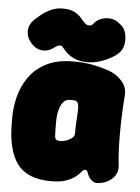

<svg xmlns="http://www.w3.org/2000/svg" viewBox="-55 -803 635 871"><g transform="rotate(5 262.5 -367.5)"><path d="M210 25Q102 25 56 -37Q10 -99 10 -225V-250Q10 -294 22 -342Q34 -390 62.5 -431.5Q91 -473 140.5 -499Q190 -525 265 -525Q318 -525 358 -516.5Q398 -508 429 -497Q464 -484 488.5 -456.5Q513 -429 510 -390Q506 -341 504.5 -298Q503 -255 503 -216.5Q503 -178 504.5 -142.5Q506 -107 510 -74Q514 -34 484.5 -9.5Q455 15 416 15Q407 15 398 8.5Q389 2 382 -8Q374 -22 371.5 -31Q369 -40 360 -40Q353 -40 345 -30Q337 -20 322 -7.5Q307 5 280.5 15Q254 25 210 25ZM235 -160Q248 -160 263 -165Q278 -170 289 -179Q300 -188 300 -200Q300 -222 300.5 -235.5Q301 -249 302 -262.5Q303 -276 304 -298Q307 -349 286 -349Q281 -350 275.5 -350Q270 -350 265 -350Q247 -350 236.5 -339Q226 -328 220 -311.5Q214 -295 212 -278.5Q210 -262 210 -250V-225Q210 -196 211.5 -178Q213 -160 235 -160ZM65 -594Q46 -616 46 -644Q46 -672 67 -694Q79 -706 98 -721.5Q117 -737 142 -748.5Q167 -760 195 -760Q230 -760 250 -749Q270 -738 281.5 -724Q293 -710 303.5 -700.5Q314 -691 329 -695Q335 -697 340 -704Q345 -711 353 -717Q376 -734 406 -734Q436 -734 458 -714L463 -710Q481 -696 487 -671.5Q493 -647 488.5 -622.5Q484 -598 468 -582Q445 -560 405 -543.5Q365 -527 329 -527Q293 -527 270.5 -537Q248 -547 234.5 -559.5Q221 -572 213.5 -582Q206 -592 200 -592Q190 -592 184 -588Q178 -584 169 -578Q145 -560 117 -563Q89 -566 69 -589Z"/></g></svg>

Font: Winky Sans Black
Style: Regular
Weight: 900
Designer: Simon Atzbach
Foundry: typofactur
Version: Version 1.205